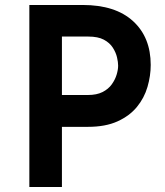

<svg xmlns="http://www.w3.org/2000/svg" viewBox="-20 -752 665 772"><path d="M312 -732Q444 -732 515 -667Q586 -602 586 -491Q586 -447 573 -402.5Q560 -358 530.5 -322Q501 -286 452.5 -264Q404 -242 334 -242H229V0H98V-732ZM333 -370Q369 -370 392.5 -382Q416 -394 429.5 -413Q443 -432 449 -452Q455 -472 455 -488Q455 -502 450.5 -521.5Q446 -541 433.5 -560.5Q421 -580 397.5 -592.5Q374 -605 335 -605H229V-370Z"/></svg>

Font: Reem Kufi Fun SemiBold
Style: Regular
Weight: 600
Designer: Khaled Hosny
Version: Version 1.005